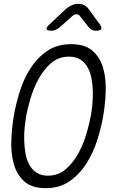

<svg xmlns="http://www.w3.org/2000/svg" viewBox="-20 -970 640 1000"><path d="M230 -55Q283 -55 322.5 -89Q362 -123 388.5 -172Q415 -221 430.5 -274.5Q446 -328 453 -367Q458 -392 461 -425Q464 -458 463.5 -492Q463 -526 457 -559Q451 -592 437 -618Q423 -644 399 -659.5Q375 -675 339 -675Q285 -675 246 -641Q207 -607 180.5 -558Q154 -509 138.5 -456Q123 -403 116 -365Q112 -340 108.5 -307Q105 -274 106 -239.5Q107 -205 112.5 -172Q118 -139 132 -113Q146 -87 170 -71Q194 -55 230 -55ZM218 10Q144 10 105 -26.5Q66 -63 51 -119Q36 -175 39 -241Q42 -307 52 -367Q62 -425 82 -490.5Q102 -556 137 -611.5Q172 -667 224 -703.5Q276 -740 350 -740Q424 -740 463.5 -704Q503 -668 518 -613Q533 -558 530.5 -492.5Q528 -427 518 -369Q508 -309 487 -242Q466 -175 430.5 -119Q395 -63 343 -26.5Q291 10 218 10ZM248 -810Q225 -810 222.5 -818.5Q220 -827 239 -844L325 -925Q340 -937 355.5 -943.5Q371 -950 388 -950Q405 -950 418 -943.5Q431 -937 440 -925L500 -843Q512 -826 507 -818Q502 -810 480 -810Q468 -810 459.5 -814Q451 -818 444 -826L399 -883Q390 -896 378.5 -896Q367 -896 353 -883L290 -827Q280 -819 269.5 -814.5Q259 -810 248 -810Z"/></svg>

Font: Maple Mono ExtraLight
Style: Italic
Weight: 275
Italic angle: -10°
Monospace: yes
Designer: subframe7536
Version: Version 7.000